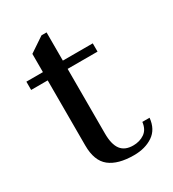

<svg xmlns="http://www.w3.org/2000/svg" viewBox="-154 -689 705 784"><g transform="rotate(-30 198.5 -296.5)"><path d="M378 -91Q373 -39 336.5 -14.5Q300 10 247 10Q172 10 133 -21Q94 -52 94 -124V-431H16V-470H94V-556L164 -603H188V-470H329V-431H188V-126Q188 -75 206.5 -50.5Q225 -26 264 -26Q295 -26 317.5 -41.5Q340 -57 344 -91Z"/></g></svg>

Font: TavirajRegular
Style: Regular
Weight: 400
Designer: Katatrad Team
Foundry: CadsonDemak
Version: Version 1.001